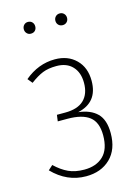

<svg xmlns="http://www.w3.org/2000/svg" viewBox="-113 -785 613 857"><g transform="rotate(-15 194.0 -356.5)"><path d="M103 -723.1Q115.2 -723.1 122.6 -715.3Q129.9 -707.5 129.9 -695.8Q129.9 -684.1 122.8 -676.5Q115.7 -668.9 103 -668.9Q91.8 -668.9 84.5 -676.8Q77.1 -684.6 77.1 -695.8Q77.1 -707.5 84.5 -715.3Q91.8 -723.1 103 -723.1ZM230.7 -715.3Q238.3 -723.1 250 -723.1Q261.7 -723.1 269.3 -715.3Q276.9 -707.5 276.9 -695.8Q276.9 -684.1 269.3 -676.5Q261.7 -668.9 250 -668.9Q238.3 -668.9 230.7 -676.5Q223.1 -684.1 223.1 -695.8Q223.1 -707.5 230.7 -715.3ZM175.8 -530.8Q235.8 -530.8 272.9 -494.1Q310.1 -457.5 310.1 -396Q310.1 -296.4 215.8 -275.9Q272 -269.5 302 -239.7Q332 -210 332 -147.9Q332 -73.2 289.3 -31.7Q246.6 9.8 176.8 9.8Q88.9 9.8 22 -59.1L43 -78.1Q73.2 -49.3 103.8 -35.2Q134.3 -21 176.8 -21Q231.9 -21 264.4 -52Q296.9 -83 296.9 -147.9Q296.9 -208 263.4 -233.9Q230 -259.8 162.1 -259.8H117.2L121.1 -289.1H159.2Q217.3 -289.1 246.1 -316.9Q274.9 -344.7 274.9 -396Q274.9 -443.8 248.5 -471.9Q222.2 -500 174.8 -500Q137.2 -500 111.1 -489.5Q85 -479 53.2 -455.1L35.2 -477.1Q99.1 -530.8 175.8 -530.8Z"/></g></svg>

Font: Fira Sans Compressed UltraLight
Style: Regular
Weight: 200
Width: 1
Designer: Carrois Corporate & Edenspiekermann AG
Foundry: Carrois Corporate GbR & Edenspiekermann AG
Version: Version 4.203;PS 004.203;hotconv 1.0.88;makeotf.lib2.5.64775